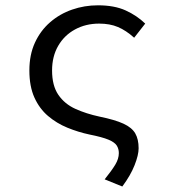

<svg xmlns="http://www.w3.org/2000/svg" viewBox="-20 -518 640 719"><path d="M438 180.4 371.9 153.6Q398.2 120.9 411.6 98.8Q425 76.6 425 55.5Q425 39.5 417.3 27.2Q409.6 14.9 386.1 5Q362.5 -4.8 315.7 -14.1Q272.8 -23.2 232.4 -39.8Q192.1 -56.3 160 -83.6Q127.9 -110.8 108.9 -152.6Q90 -194.4 90 -254.2Q90 -312.9 110.7 -358Q131.4 -403.2 167.6 -434.6Q203.7 -466 249.9 -482Q296.2 -498.1 346.8 -498.1Q408.5 -498.1 450.6 -478.9Q492.8 -459.7 523.8 -429.6L482.4 -376.7Q451.9 -404.1 421.7 -416.8Q391.6 -429.6 351.2 -429.6Q301.2 -429.6 261.1 -407.8Q221 -386.1 198 -346.5Q175 -306.9 175 -254.2Q175 -197.1 198.6 -162.8Q222.2 -128.4 262.6 -110.2Q302.9 -92 352.8 -81.3Q410.5 -69.5 442.2 -54.9Q473.9 -40.3 486.5 -18.5Q499.1 3.4 499.1 37.3Q499.1 62.4 484 100.6Q468.9 138.9 438 180.4Z"/></svg>

Font: Source Code Pro ExtraLight
Style: Regular
Weight: 200
Monospace: yes
Designer: Paul D. Hunt, Teo Tuominen
Foundry: Adobe
Version: Version 1.026;hotconv 1.1.0;makeotfexe 2.6.0